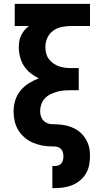

<svg xmlns="http://www.w3.org/2000/svg" viewBox="-20 -755 540 990"><path d="M250 215V101H263Q273 101 282 97.5Q291 94 297 86.5Q303 79 305 69.5Q307 60 307 51Q307 40 304 30Q301 20 294 12.5Q287 5 276.5 2.5Q266 0 256 0H246Q221 0 196 -5Q171 -10 148 -20Q125 -30 106 -46.5Q87 -63 74 -84.5Q61 -106 55.5 -131Q50 -156 50 -181Q50 -209 58.5 -237Q67 -265 85.5 -287.5Q104 -310 128.5 -325.5Q153 -341 180 -351Q157 -362 137 -378Q117 -394 103.5 -415Q90 -436 83.5 -461Q77 -486 77 -511Q77 -527 79.5 -542.5Q82 -558 89 -572.5Q96 -587 106 -599Q116 -611 129 -621H56V-735H444V-621H347Q323 -621 298.5 -616Q274 -611 254 -596.5Q234 -582 224 -559.5Q214 -537 214 -512Q214 -496 218 -480Q222 -464 231.5 -451Q241 -438 254.5 -428.5Q268 -419 283 -413.5Q298 -408 314.5 -406Q331 -404 347 -404H386V-290H347Q329 -290 310.5 -288.5Q292 -287 274.5 -282Q257 -277 240.5 -269Q224 -261 211.5 -248Q199 -235 193 -217.5Q187 -200 187 -182Q187 -165 193.5 -149.5Q200 -134 214 -125Q228 -116 244.5 -115Q261 -114 277.5 -113.5Q294 -113 310.5 -110Q327 -107 342.5 -101.5Q358 -96 372 -88Q386 -80 398 -68.5Q410 -57 419 -43Q428 -29 434 -14Q440 1 442 17.5Q444 34 444 50Q444 74 439.5 97Q435 120 423 140Q411 160 393 175Q375 190 353.5 199Q332 208 309 211.5Q286 215 263 215Z"/></svg>

Font: Iosevka SS18 Heavy
Style: Regular
Weight: 900
Monospace: yes
Designer: Belleve Invis
Foundry: Belleve Invis
Version: Version 25.1.1; ttfautohint (v1.8.4)